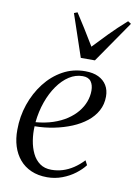

<svg xmlns="http://www.w3.org/2000/svg" viewBox="-90 -856 655 925"><g transform="rotate(10 238.0 -394.0)"><path d="M386 -81Q369.5 -59 342 -38Q314.5 -17 279.5 -3.8Q244.5 9.5 206 9.5Q161.5 9.5 127.5 -5.5Q93.5 -20.5 70.8 -47.5Q48 -74.5 36.5 -111Q25 -147.5 25.5 -191Q25.5 -256 46 -315.8Q66.5 -375.5 103.2 -423Q140 -470.5 189.8 -498Q239.5 -525.5 299.5 -525.5Q338 -525.5 364.2 -512.8Q390.5 -500 404.5 -477Q418.5 -454 418.5 -422.5Q418.5 -384 401.5 -352.8Q384.5 -321.5 354.5 -297.8Q324.5 -274 284.8 -257.5Q245 -241 199.2 -231.8Q153.5 -222.5 104.5 -222Q102.5 -187 108 -152.8Q113.5 -118.5 127 -90.5Q140.5 -62.5 163.5 -46Q186.5 -29.5 220 -29.5Q249 -29.5 275.5 -37.8Q302 -46 327 -62.5Q352 -79 374.5 -103ZM291.5 -500Q256.5 -500 225.2 -479.8Q194 -459.5 169 -424Q144 -388.5 127.5 -342Q111 -295.5 105.5 -242Q152 -246 189.8 -258.5Q227.5 -271 256.5 -290.2Q285.5 -309.5 305 -333.2Q324.5 -357 334.5 -383.8Q344.5 -410.5 344.5 -438Q344.5 -466 332 -483Q319.5 -500 291.5 -500ZM266.5 -585 196.5 -792 213 -798.5Q234 -766 257.5 -728.8Q281 -691.5 307.5 -647Q341 -682.5 377.2 -719.8Q413.5 -757 460.5 -798.5L476 -788.5L335.5 -585Z"/></g></svg>

Font: Merriweather 120pt Light
Style: Italic
Weight: 300
Italic angle: -7.8°
Version: Version 2.101